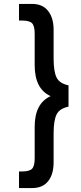

<svg xmlns="http://www.w3.org/2000/svg" viewBox="-20 -749 413 981"><path d="M253.9 81.1Q253.9 141.1 226.1 176.5Q198.2 211.9 144 211.9H77.1V127H92.8Q130.9 127 144 113Q157.2 99.1 157.2 60.1V-101.1Q157.2 -221.2 238.8 -257.8Q157.2 -294.4 157.2 -416V-577.1Q157.2 -616.2 144 -630.1Q130.9 -644 92.8 -644H77.1V-729H144Q197.8 -729 225.8 -693.1Q253.9 -657.2 253.9 -598.1V-451.2Q253.9 -383.8 269 -353Q284.2 -322.3 330.1 -313V-204.1Q284.2 -194.8 269 -164.1Q253.9 -133.3 253.9 -65.9Z"/></svg>

Font: Miedinger*
Style: Bold
Weight: 700
Version: Version 001.000